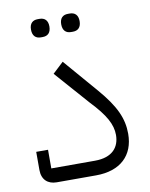

<svg xmlns="http://www.w3.org/2000/svg" viewBox="-79 -742 624 801"><g transform="rotate(-10 233.0 -342.0)"><path d="M264 -607H272C293 -607 307 -619 307 -646C307 -672 293 -684 272 -684H264C243 -684 229 -672 229 -646C229 -619 243 -607 264 -607ZM136 -607H144C165 -607 179 -619 179 -646C179 -672 165 -684 144 -684H136C115 -684 101 -672 101 -646C101 -619 115 -607 136 -607ZM96 0H263C366 0 425 -56 425 -148C425 -213 400 -268 333 -346L208 -491L162 -448L290 -303C351 -239 374 -196 374 -152C374 -101 344 -61 269 -61H84V-140H34V-63C34 -22 59 0 96 0Z"/></g></svg>

Font: IBM Plex Arabic Light
Style: Regular
Weight: 300
Designer: Mike Abbink, Paul van der Laan, Pieter van Rosmalen, Wael Morcos, Khajak Apelian
Foundry: Bold Monday
Version: Version 1.0